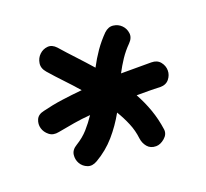

<svg xmlns="http://www.w3.org/2000/svg" viewBox="-78 -824 612 571"><g transform="rotate(-20 227.5 -538.0)"><path d="M397.5 -583Q416 -583 425.8 -570.8Q435.5 -558.6 435.5 -543.9Q435.5 -529.3 425.8 -517.1Q416 -504.9 397.5 -504.9Q378.9 -505.9 360.4 -505.9Q341.8 -505.9 323.2 -505.9Q338.9 -477.5 349.6 -447.3Q360.4 -417 365.2 -382.8Q367.2 -367.2 353.5 -355.5Q339.8 -343.8 326.2 -343.8Q308.6 -343.8 298.8 -355.5Q289.1 -367.2 287.1 -382.8Q284.2 -408.2 274.4 -431.6Q264.6 -455.1 251 -477.5Q231.4 -442.4 205.6 -412.6Q179.7 -382.8 144.5 -362.3Q127.9 -352.5 113.8 -357.9Q99.6 -363.3 92.3 -376Q85 -388.7 86.9 -403.8Q88.9 -418.9 105.5 -428.7Q127.9 -442.4 143.6 -460Q159.2 -477.5 172.9 -498Q146.5 -496.1 120.6 -491.7Q94.7 -487.3 68.4 -482.4Q49.8 -478.5 37.6 -488.3Q25.4 -498 21.5 -511.7Q17.6 -525.4 23.4 -539.1Q29.3 -552.7 47.9 -556.6Q79.1 -564.5 110.8 -568.8Q142.6 -573.2 174.8 -576.2Q155.3 -598.6 134.8 -620.1Q114.3 -641.6 94.7 -664.1Q82 -678.7 84.5 -694.3Q86.9 -710 97.7 -720.2Q108.4 -730.5 123 -731.9Q137.7 -733.4 150.4 -719.7Q170.9 -696.3 192.9 -672.9Q214.8 -649.4 236.3 -625Q249 -649.4 264.6 -671.9Q280.3 -694.3 299.8 -713.9Q313.5 -726.6 328.6 -724.6Q343.8 -722.7 354 -712.4Q364.3 -702.1 366.2 -687Q368.2 -671.9 354.5 -658.2Q337.9 -641.6 325.2 -622.6Q312.5 -603.5 301.8 -583Z"/></g></svg>

Font: Schoolbell
Style: Regular
Weight: 400
Designer: Font Diner, Inc
Foundry: Font Diner, Inc
Version: Version 1.000